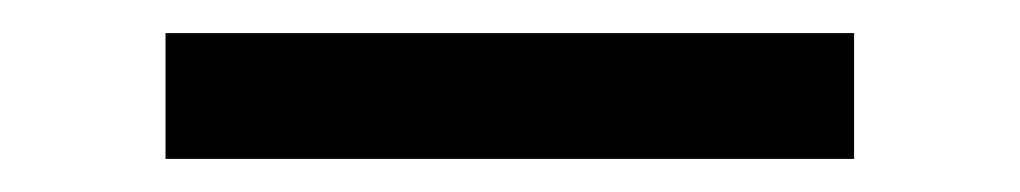

<svg xmlns="http://www.w3.org/2000/svg" viewBox="-20 -398 616 116"><path d="M80 -302H496V-378H80Z"/></svg>

Font: Iosevka SS01 Extended
Style: Regular
Weight: 400
Width: 7
Monospace: yes
Designer: Belleve Invis
Foundry: Belleve Invis
Version: Version 3.4.7; ttfautohint (v1.8.3)